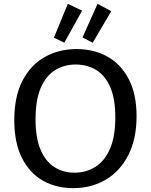

<svg xmlns="http://www.w3.org/2000/svg" viewBox="-20 -964 781 994"><path d="M359 10Q270 10 201 -29.5Q132 -69 93 -147.5Q54 -226 54 -342Q54 -465 96.5 -546.5Q139 -628 212 -669Q285 -710 376 -710Q466 -710 536 -671Q606 -632 646.5 -554.5Q687 -477 687 -362Q687 -245 644.5 -161.5Q602 -78 528 -34Q454 10 359 10ZM366 -70Q424 -70 472 -99Q520 -128 548.5 -191.5Q577 -255 577 -357Q577 -453 550.5 -513.5Q524 -574 477.5 -602Q431 -630 372 -630Q314 -630 267 -602Q220 -574 192 -511.5Q164 -449 164 -346Q164 -250 190 -189Q216 -128 261.5 -99Q307 -70 366 -70ZM460 -743 407 -770 485 -944 556 -906ZM313 -743 259 -769 331 -944 405 -909Z"/></svg>

Font: Bitter Medium
Style: Regular
Weight: 500
Designer: Sol Matas, and Bitter project Authors
Foundry: Sol Matas
Version: Version 2.001